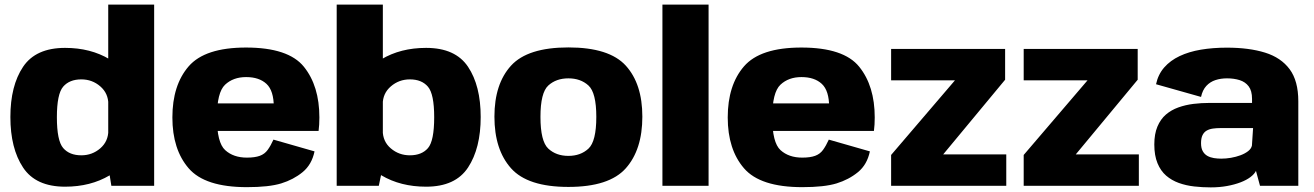

<svg xmlns="http://www.w3.org/2000/svg" viewBox="-20 -805 5694 832"><path d="M462.5 0H648V-785H449V-84.5ZM262 4Q372.5 4 455.2 -45.2Q538 -94.5 538 -158L449.5 -240.5Q449.5 -192.5 414.5 -162.2Q379.5 -132 332.5 -132Q281 -132 253.8 -163.5Q226.5 -195 226.5 -297Q226.5 -398 253.8 -429.5Q281 -461 332.5 -461Q379.5 -461 414.5 -430.8Q449.5 -400.5 449.5 -353L538 -435Q538 -498.5 455.2 -548Q372.5 -597.5 262 -597.5Q135 -597.5 80 -515.5Q25 -433.5 25 -298Q25 -162 80 -79Q135 4 262 4Z M1050 6V-122Q991.5 -122 955.8 -154.5Q920 -187 920 -296Q920 -404.5 955.2 -437.8Q990.5 -471 1046.5 -471Q1103 -471 1134.8 -441.5Q1166.5 -412 1166.5 -340.5L1172.5 -357H903V-237.5H1360.5Q1364 -263.5 1364 -296Q1364 -432.5 1296.8 -515.8Q1229.5 -599 1046 -599Q868 -599 797.5 -517.5Q727 -436 727 -296Q727 -157.5 797.5 -75.8Q868 6 1050 6ZM1050 -122V6Q1145.5 6 1198.5 -10.2Q1251.5 -26.5 1291.2 -59Q1331 -91.5 1343 -149L1165 -200Q1153 -173.5 1140 -155.5Q1127 -137.5 1105.8 -129.8Q1084.5 -122 1050 -122Z M1439 0H1621.5L1639 -84V-785H1439ZM1826.5 4Q1953.5 4 2008.2 -79.2Q2063 -162.5 2063 -298Q2063 -433.5 2008.2 -515.5Q1953.5 -597.5 1826.5 -597.5Q1715.5 -597.5 1632.8 -548Q1550 -498.5 1550 -435L1638.5 -353Q1638.5 -400.5 1673.8 -430.8Q1709 -461 1756 -461Q1807.5 -461 1834.5 -429.2Q1861.5 -397.5 1861.5 -297Q1861.5 -194.5 1834.5 -163.2Q1807.5 -132 1756 -132Q1709 -132 1673.8 -161.8Q1638.5 -191.5 1638.5 -240.5L1550 -158Q1550 -94.5 1632.8 -45.2Q1715.5 4 1826.5 4Z M2443 5Q2620 5 2691.8 -75.8Q2763.5 -156.5 2763.5 -299.5Q2763.5 -441.5 2691.8 -520.5Q2620 -599.5 2443 -599.5Q2266.5 -599.5 2194.5 -520.5Q2122.5 -441.5 2122.5 -299.5Q2122.5 -156.5 2194.5 -75.8Q2266.5 5 2443 5ZM2443 -129.5Q2390 -129.5 2356 -161Q2322 -192.5 2322 -298.5Q2322 -403.5 2356 -434.5Q2390 -465.5 2443 -465.5Q2496 -465.5 2530 -434.5Q2564 -403.5 2564 -298.5Q2564 -192.5 2530 -161Q2496 -129.5 2443 -129.5Z M2850.5 0H3050.5V-785H2850.5Z M3456.5 6V-122Q3398 -122 3362.2 -154.5Q3326.5 -187 3326.5 -296Q3326.5 -404.5 3361.8 -437.8Q3397 -471 3453 -471Q3509.5 -471 3541.2 -441.5Q3573 -412 3573 -340.5L3579 -357H3309.5V-237.5H3767Q3770.5 -263.5 3770.5 -296Q3770.5 -432.5 3703.2 -515.8Q3636 -599 3452.5 -599Q3274.5 -599 3204 -517.5Q3133.5 -436 3133.5 -296Q3133.5 -157.5 3204 -75.8Q3274.5 6 3456.5 6ZM3456.5 -122V6Q3552 6 3605 -10.2Q3658 -26.5 3697.8 -59Q3737.5 -91.5 3749.5 -149L3571.5 -200Q3559.5 -173.5 3546.5 -155.5Q3533.5 -137.5 3512.2 -129.8Q3491 -122 3456.5 -122Z M3841.5 0H4340.5V-136H4055.5L4056 -122.5L4335.5 -459.5V-593H3841.5V-457H4129.5L4128.5 -469L3841.5 -133.5Z M4416 0H4915V-136H4630L4630.5 -122.5L4910 -459.5V-593H4416V-457H4704L4703 -469L4416 -133.5Z M5226.5 7Q5264.5 7 5297.2 1Q5330 -5 5356 -15Q5382 -25 5399 -38Q5416 -51 5422.5 -64.5L5440 0H5606V-366Q5606 -454.5 5568.5 -505Q5531 -555.5 5461.8 -577Q5392.5 -598.5 5296.5 -598.5Q5236 -598.5 5184 -589.8Q5132 -581 5091.8 -562Q5051.5 -543 5025 -512.8Q4998.5 -482.5 4989.5 -440L5184.5 -385Q5191 -415 5207.5 -432.8Q5224 -450.5 5247 -458Q5270 -465.5 5297 -465.5Q5327 -465.5 5351.8 -457.8Q5376.5 -450 5391 -430.8Q5405.5 -411.5 5405.5 -376.5V-359H5221.5Q5186 -359 5151.5 -354.8Q5117 -350.5 5086.2 -339.5Q5055.5 -328.5 5032.2 -308.5Q5009 -288.5 4995.5 -256.5Q4982 -224.5 4982 -179Q4982 -131 4995.8 -97.8Q5009.5 -64.5 5033.2 -44Q5057 -23.5 5088.2 -12.2Q5119.5 -1 5155 3Q5190.5 7 5226.5 7ZM5272 -117.5Q5256 -117.5 5240.2 -120Q5224.5 -122.5 5212 -129.5Q5199.5 -136.5 5192 -149.8Q5184.5 -163 5184.5 -184.5Q5184.5 -206 5190.8 -219Q5197 -232 5208.5 -238.8Q5220 -245.5 5235.5 -247.8Q5251 -250 5268.5 -250H5410L5405 -174Q5402 -160.5 5388.5 -150Q5375 -139.5 5355.5 -132.2Q5336 -125 5314.2 -121.2Q5292.5 -117.5 5272 -117.5Z"/></svg>

Font: Anybody UltraCondensed Thin ExtraBold
Style: Regular
Weight: 800
Version: Version 1.111